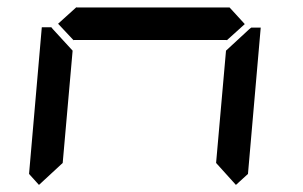

<svg xmlns="http://www.w3.org/2000/svg" viewBox="-20 -567 856 542"><path d="M90 -45 62 -76 98 -490H125L129 -485L185 -424L157 -107ZM671 -499 620 -453V-454H188V-453L144 -500L196 -547V-546H628ZM684 -485 689 -489H716L680 -76L646 -45L590 -107L618 -424Z"/></svg>

Font: DSEG7 Classic
Style: Italic
Weight: 400
Italic angle: -5°
Designer: Keshikan(Twitter:@keshinomi_88pro)
Version: Version 0.46